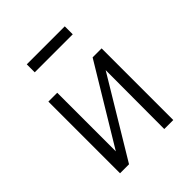

<svg xmlns="http://www.w3.org/2000/svg" viewBox="-195 -817 936 936"><g transform="rotate(-45 273.5 -348.5)"><path d="M90 0V-494H151V-80H145L395 -494H457V0H395L396 -415H402L152 0ZM144 -642V-697H406V-642Z"/></g></svg>

Font: Nunito Sans 7pt Condensed Light
Style: Regular
Weight: 300
Width: 3
Designer: Vernon Adams
Foundry: Vernon Adams
Version: Version 3.101;gftools[0.9.27]